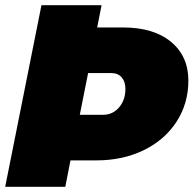

<svg xmlns="http://www.w3.org/2000/svg" viewBox="-25 -721 756 741"><path d="M702 -410Q702 -322 656.5 -251.5Q611 -181 530 -141.5Q449 -102 347 -102H247L227 0H-5L135 -701H367L350 -615H450Q568 -615 635 -559.5Q702 -504 702 -410ZM459 -378Q459 -406 444.5 -422.5Q430 -439 405 -439H315L283 -278H373Q410 -278 434.5 -306.5Q459 -335 459 -378Z"/></svg>

Font: Gontserrat Black
Style: Italic
Weight: 900
Italic angle: -11.3°
Designer: Julieta Ulanovsky
Foundry: Julieta Ulanovsky
Version: Version 6.001